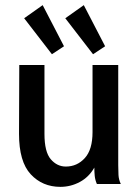

<svg xmlns="http://www.w3.org/2000/svg" viewBox="-20 -716 540 747"><path d="M215 11Q145 11 99.5 -38Q54 -87 54 -195L55 -463H153V-195Q153 -125 177.5 -96.5Q202 -68 236 -68Q280 -68 310 -101Q340 -134 340 -202V-463H440V-73Q440 -53 441 -35Q442 -17 450 0H357Q350 -16 348.5 -32Q347 -48 347 -64Q326 -27 290.5 -8Q255 11 215 11ZM182 -505 74 -645 146 -696 229 -536ZM342 -505 234 -645 306 -696 389 -536Z"/></svg>

Font: Inconsolata SemiBold
Style: Regular
Weight: 600
Monospace: yes
Designer: Raph Levien, Cyreal, Brenton Simpson
Foundry: Raph Levien, Cyreal, Google
Version: Version 3.100; ttfautohint (v1.8.4.7-5d5b)